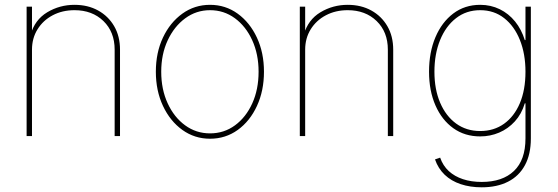

<svg xmlns="http://www.w3.org/2000/svg" viewBox="-20 -569 2332 803"><path d="M113.8 -361.3V0H91.3V-541H113.8V-423.8H107.9Q125.5 -486.3 177.5 -517.6Q229.5 -548.8 291.5 -548.8Q347.7 -548.8 390.4 -525.1Q433.1 -501.5 457.5 -459.5Q481.9 -417.5 481.9 -361.3V0H459.5V-361.3Q459.5 -435.5 412.6 -481Q365.7 -526.4 291.5 -526.4Q240.7 -526.4 200.4 -505.1Q160.2 -483.9 137 -446.5Q113.8 -409.2 113.8 -361.3Z M858.4 11.2Q793.9 11.2 742.7 -25.6Q691.4 -62.5 661.6 -126Q631.8 -189.5 631.8 -269Q631.8 -349.1 661.6 -412.1Q691.4 -475.1 742.7 -512Q793.9 -548.8 858.4 -548.8Q922.9 -548.8 973.9 -512Q1024.9 -475.1 1054.4 -411.9Q1084 -348.6 1084 -269Q1084 -189.5 1054.7 -126Q1025.4 -62.5 974.4 -25.6Q923.3 11.2 858.4 11.2ZM858.4 -11.2Q917 -11.2 962.9 -44.9Q1008.8 -78.6 1035.2 -137Q1061.5 -195.3 1061.5 -269Q1061.5 -342.3 1034.9 -400.6Q1008.3 -459 962.4 -492.7Q916.5 -526.4 858.4 -526.4Q800.8 -526.4 754.6 -492.4Q708.5 -458.5 681.4 -400.4Q654.3 -342.3 654.3 -269Q654.3 -195.3 681.2 -137Q708 -78.6 754.2 -44.9Q800.3 -11.2 858.4 -11.2Z M1256.3 -361.3V0H1233.9V-541H1256.3V-423.8H1250.5Q1268.1 -486.3 1320.1 -517.6Q1372.1 -548.8 1434.1 -548.8Q1490.2 -548.8 1533 -525.1Q1575.7 -501.5 1600.1 -459.5Q1624.5 -417.5 1624.5 -361.3V0H1602.1V-361.3Q1602.1 -435.5 1555.2 -481Q1508.3 -526.4 1434.1 -526.4Q1383.3 -526.4 1343 -505.1Q1302.7 -483.9 1279.5 -446.5Q1256.3 -409.2 1256.3 -361.3Z M1994.6 214.4Q1946.3 214.4 1906.7 201.2Q1867.2 188 1839.8 161.9Q1812.5 135.7 1799.3 97.7L1820.8 90.3Q1832.5 124 1856.9 146.5Q1881.3 168.9 1916.3 180.4Q1951.2 191.9 1994.6 191.9Q2081.5 191.9 2129.6 146Q2177.7 100.1 2177.7 9.8V-136.7H2174.8Q2161.6 -92.3 2133.3 -61.3Q2105 -30.3 2067.6 -14.4Q2030.3 1.5 1988.3 1.5Q1923.8 1.5 1876 -32.7Q1828.1 -66.9 1801.3 -127.9Q1774.4 -189 1774.4 -269Q1774.4 -350.1 1801 -413.1Q1827.6 -476.1 1875.7 -512.5Q1923.8 -548.8 1988.3 -548.8Q2032.7 -548.8 2070.1 -530.5Q2107.4 -512.2 2134.3 -479Q2161.1 -445.8 2174.8 -401.4H2177.7V-541H2200.2V9.8Q2200.2 76.2 2175.5 121.8Q2150.9 167.5 2104.7 190.9Q2058.6 214.4 1994.6 214.4ZM1988.3 -21Q2045.4 -21 2087.9 -51.3Q2130.4 -81.5 2154.1 -137.2Q2177.7 -192.9 2177.7 -269Q2177.7 -343.3 2154.5 -401.4Q2131.3 -459.5 2088.9 -492.9Q2046.4 -526.4 1988.3 -526.4Q1930.2 -526.4 1887.2 -492.9Q1844.2 -459.5 1820.6 -401.4Q1796.9 -343.3 1796.9 -269Q1796.9 -195.3 1820.8 -139.4Q1844.7 -83.5 1887.7 -52.2Q1930.7 -21 1988.3 -21Z"/></svg>

Font: Inter 17pt Thin
Style: Regular
Weight: 250
Version: Version 4.001;git-66647c0bb